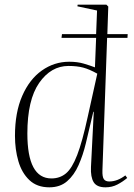

<svg xmlns="http://www.w3.org/2000/svg" viewBox="-20 -787 575 821"><path d="M191 14Q138 14 105.5 -17Q73 -48 58.5 -98Q44 -148 44 -206Q44 -306 75 -377Q106 -448 159 -485.5Q212 -523 276 -523Q311 -523 338 -515Q365 -507 386 -499L391 -625H243L245 -641H391L395 -742L311 -760L312 -767H435L443 -759L439 -641H526L525 -625H438L418 -59Q417 -31 424 -21Q431 -11 447 -11Q482 -11 516 -37L524 -26Q505 -10 482 2Q459 14 431 14Q394 14 380.5 -8Q367 -30 369 -73L381 -309H379L347 -174Q335 -124 316 -81Q297 -38 267 -12Q237 14 191 14ZM200 -24Q236 -24 262 -45.5Q288 -67 310 -124Q332 -181 355 -287L396 -472Q362 -491 335.5 -498Q309 -505 273 -505Q198 -505 147.5 -432.5Q97 -360 97 -216Q97 -24 200 -24Z"/></svg>

Font: Literata 72pt ExtraLight
Style: Italic
Weight: 200
Italic angle: -2°
Designer: Latin by Veronika Burian and Jose Scaglione. Greek by Irene Vlachou. Cyrillic by Vera Evstafieva
Foundry: TypeTogether
Version: Version 3.002